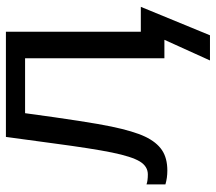

<svg xmlns="http://www.w3.org/2000/svg" viewBox="-60 -508 720 640"><g transform="rotate(-90 300.0 -188.0)"><path d="M418.5 151.9 487.3 0H425.8V-464.4H242.7Q213.9 -251.5 198.2 -177Q182.6 -102.5 164.6 -64.5Q146.5 -26.4 119.9 -8.3Q93.3 9.8 51.3 9.8Q26.9 9.8 5.4 3.4V-59.6Q17.6 -55.2 38.6 -55.2Q65.4 -55.2 81.8 -82Q98.1 -108.9 111.6 -174.8Q125 -240.7 142.1 -369.6L163.6 -528.3H514.2V-78.6H597.2L502.4 151.9Z"/></g></svg>

Font: Liberation Mono
Style: Regular
Weight: 400
Monospace: yes
Designer: Steve Matteson
Foundry: Ascender Corporation
Version: Version 2.1.5